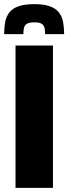

<svg xmlns="http://www.w3.org/2000/svg" viewBox="-21 -908 330 928"><path d="M54 0V-688H235V0ZM145 -888Q191 -888 220 -877.5Q249 -867 264 -847.5Q279 -828 284 -801.5Q289 -775 289 -743H197Q197 -761 194 -773.5Q191 -786 180.5 -793Q170 -800 145 -800Q120 -800 109 -793Q98 -786 95 -773.5Q92 -761 92 -743H-1Q-1 -775 4 -801.5Q9 -828 24 -847.5Q39 -867 68 -877.5Q97 -888 145 -888Z"/></svg>

Font: Saira SemiCondensed ExtraBold
Style: Regular
Weight: 800
Width: 4
Designer: Hector Gatti with collaboration of the Omnibus-Type team
Foundry: Omnibus-Type
Version: Version 1.101